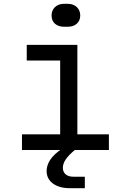

<svg xmlns="http://www.w3.org/2000/svg" viewBox="-20 -785 640 1005"><path d="M95 0V-82H295V-468H120V-550H385V-82H550V0ZM315 -765H335Q364 -765 382 -748Q400 -731 400 -704Q400 -677 382 -661Q364 -645 335 -645H315Q286 -645 268 -660.5Q250 -676 250 -704Q250 -731 268 -748Q286 -765 315 -765ZM384 -10 373 -1Q339 27 324 49.5Q309 72 309 93Q309 115 323.5 127.5Q338 140 364 140H424V200H346Q290 200 257 175.5Q224 151 224 110Q224 81 242.5 52Q261 23 309 -10Z"/></svg>

Font: JetBrainsMono NF
Style: Regular
Weight: 400
Monospace: yes
Designer: Philipp Nurullin, Konstantin Bulenkov
Foundry: JetBrains
Version: Version 1.0.2; ttfautohint (v1.8.3)